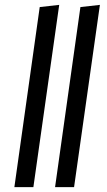

<svg xmlns="http://www.w3.org/2000/svg" viewBox="-20 -768 438 788"><path d="M223 -748 117 0H39L143 -739ZM390 -748 284 0H206L310 -739Z"/></svg>

Font: Fira Sans Extra Condensed
Style: Italic
Weight: 400
Width: 3
Italic angle: -8°
Designer: Carrois Corporate & Edenspiekermann AG
Foundry: Carrois Corporate GbR & Edenspiekermann AG
Version: Version 4.203